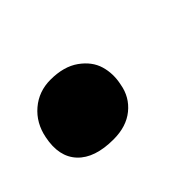

<svg xmlns="http://www.w3.org/2000/svg" viewBox="-47 -252 396 396"><g transform="rotate(-45 150.5 -54.5)"><path d="M112.8 35.2Q58.1 35.2 32.7 8.1Q7.3 -19 17.1 -66.9Q23.9 -101.6 48.8 -122.8Q73.7 -144 107.9 -144Q146.5 -144 170.7 -126.7Q194.8 -109.4 201.9 -85.2Q209 -61 203.1 -34.2Q197.8 -3.4 174.1 15.9Q150.4 35.2 112.8 35.2Z"/></g></svg>

Font: Shantell Sans Irregular Bouncy
Style: Italic
Weight: 600
Italic angle: -11.31°
Designer: Stephen Nixon, Anya Danilova, Shantell Martin
Foundry: Arrow Type
Version: Version 1.006;[9816181b4]